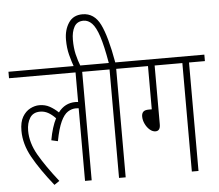

<svg xmlns="http://www.w3.org/2000/svg" viewBox="-59 -962 1178 1035"><g transform="rotate(-5 530.0 -444.5)"><path d="M0 -587V-622H482V-587H396V0H360V-393Q353 -394 345 -394Q322 -394 301 -380.5Q280 -367 263 -330.5Q246 -294 233 -226L198 -234Q211 -306 234 -350Q214 -371 194 -382Q174 -393 151 -393Q113 -393 95.5 -365Q78 -337 78 -296Q78 -230 116.5 -163.5Q155 -97 222 -12L194 7Q122 -83 82 -155Q42 -227 42 -299Q42 -346 58.5 -374Q75 -402 100 -415Q125 -428 150 -428Q181 -428 205.5 -414.5Q230 -401 252 -380Q288 -428 345 -428Q353 -428 360 -427V-587Z M355 -615Q343 -648 333.5 -685Q324 -722 324 -767Q324 -820 349 -858Q374 -896 424 -896Q488 -896 520.5 -830Q553 -764 578 -622H666V-587H580V0H544V-587H470V-622H543Q527 -715 510 -767Q493 -819 472.5 -840Q452 -861 427 -861Q392 -861 376.5 -833.5Q361 -806 361 -763Q361 -719 369 -685Q377 -651 391 -615Z M788 -587V-268Q788 -233 762 -233Q746 -233 731 -246Q716 -259 706.5 -279Q697 -299 697 -319Q697 -335 705.5 -344Q714 -353 736 -353H752V-587H654V-622H1060V-587H974V0H938V-587Z"/></g></svg>

Font: Noto Sans Devanagari ExtraCondensed ExtraLight
Style: Regular
Weight: 200
Width: 2
Designer: Jelle Bosma - Monotype Design Team
Foundry: Monotype Imaging Inc.
Version: Version 2.004; ttfautohint (v1.8.4.7-5d5b)